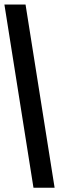

<svg xmlns="http://www.w3.org/2000/svg" viewBox="-52 -728 276 872"><path d="M196 124.5 64 -707.5H-32L100 124.5Z"/></svg>

Font: Font.Observer
Style: Regular
Weight: 500
Italic angle: 9°
Version: Version 1.001;FEAKit 1.0